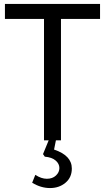

<svg xmlns="http://www.w3.org/2000/svg" viewBox="-20 -711 532 973"><path d="M5 -615V-691H487V-615H289V0H203V-615ZM344 143Q344 188 312 215Q280 242 233.5 242Q187 242 143 215L159 175Q189 195 217.5 195Q246 195 263.5 178.5Q281 162 281 140.5Q281 119 262 102.5Q243 86 207 83L198 70L230 -8H265L254 47Q344 77 344 143Z"/></svg>

Font: Average Sans
Style: Regular
Weight: 400
Designer: Eduardo Rodriguez Tunni
Foundry: Eduardo Rodriguez Tunni
Version: Version 1.001